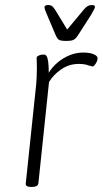

<svg xmlns="http://www.w3.org/2000/svg" viewBox="-20 -738 406 760"><path d="M103 2Q92 2 86.5 -1.5Q81 -5 82 -12L120 -373Q124 -407 125 -430.5Q126 -454 126 -469Q126 -487 125.5 -495.5Q125 -504 125 -509Q125 -513 128 -515Q131 -517 135.5 -519Q140 -521 145 -521.5Q150 -522 154 -522Q160 -522 164 -516.5Q168 -511 170.5 -495.5Q173 -480 173 -450Q187 -473 208.5 -491Q230 -509 256 -519.5Q282 -530 310 -530Q327 -530 339.5 -527Q352 -524 359.5 -518.5Q367 -513 366 -506Q366 -502 364 -496.5Q362 -491 359 -486.5Q356 -482 353 -478.5Q350 -475 347 -475Q343 -475 328 -480Q313 -485 292 -485Q253 -485 221.5 -463Q190 -441 174 -413L132 -13Q131 -5 124.5 -1.5Q118 2 107 2ZM344 -718Q349 -718 352.5 -716.5Q356 -715 356 -711Q356 -708 352.5 -701Q349 -694 341 -680L291 -602Q285 -592 279 -586Q273 -580 265 -578Q257 -576 242 -576Q227 -576 219.5 -578Q212 -580 207.5 -586Q203 -592 199 -602L166 -680Q161 -691 158.5 -698.5Q156 -706 156 -708Q156 -714 160 -716Q164 -718 170 -718Q181 -718 186.5 -713.5Q192 -709 199 -698L246 -621L310 -698Q320 -710 327 -714Q334 -718 344 -718Z"/></svg>

Font: Asap ExtraLight
Style: Italic
Weight: 250
Italic angle: -6°
Version: Version 3.001